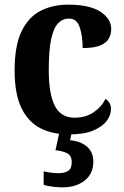

<svg xmlns="http://www.w3.org/2000/svg" viewBox="-20 -569 533 827"><path d="M276 10Q207 10 154.5 -16.5Q102 -43 72.5 -103.5Q43 -164 43 -266Q43 -374 73.5 -435.5Q104 -497 156 -523Q208 -549 273 -549Q366 -549 412.5 -518.5Q459 -488 459 -444Q459 -422 449 -403.5Q439 -385 412.5 -373.5Q386 -362 336 -362Q336 -413 323.5 -451Q311 -489 277 -489Q250 -489 230.5 -469Q211 -449 200.5 -401Q190 -353 190 -267Q190 -165 216 -113.5Q242 -62 301 -62Q349 -62 383.5 -85.5Q418 -109 434 -143Q458 -129 458 -99Q458 -74 440 -49Q422 -24 382 -7Q342 10 276 10ZM249 238Q235 238 210 235.5Q185 233 168 227V169Q204 177 231 177Q258 177 273.5 167Q289 157 289 130Q289 101 269 91Q249 81 219 78L238 -9H291L282 35Q327 39 354.5 62.5Q382 86 382 127Q382 179 345 208.5Q308 238 249 238Z"/></svg>

Font: Noto Serif Sinhala SemiCondensed
Style: Bold
Weight: 700
Width: 4
Designer: Jelle Bosma - Monotype Design Team
Foundry: Monotype Imaging Inc.
Version: Version 2.007; ttfautohint (v1.8.4.7-5d5b)